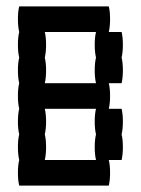

<svg xmlns="http://www.w3.org/2000/svg" viewBox="-20 -580 440 600"><path d="M360 -320H320Q324 -304 324 -280Q324 -257 320 -240H360Q364 -224 364 -200Q364 -177 360 -160Q364 -144 364 -120Q364 -97 360 -80H320Q324 -64 324 -40Q324 -17 320 0H40Q36 -17 36 -40Q36 -64 40 -80Q36 -97 36 -120Q36 -144 40 -160Q36 -177 36 -200Q36 -224 40 -240Q36 -257 36 -280Q36 -304 40 -320Q36 -337 36 -360Q36 -384 40 -400Q36 -417 36 -440Q36 -464 40 -480Q36 -497 36 -520Q36 -544 40 -560H320Q324 -544 324 -520Q324 -497 320 -480H360Q364 -464 364 -440Q364 -417 360 -400Q364 -384 364 -360Q364 -337 360 -320ZM276 -360Q276 -384 280 -400Q276 -417 276 -440Q276 -464 280 -480H120Q124 -464 124 -440Q124 -417 120 -400Q124 -384 124 -360Q124 -337 120 -320H280Q276 -337 276 -360ZM276 -200Q276 -224 280 -240H120Q124 -224 124 -200Q124 -177 120 -160Q124 -144 124 -120Q124 -97 120 -80H280Q276 -97 276 -120Q276 -144 280 -160Q276 -177 276 -200Z"/></svg>

Font: VT323
Style: Regular
Weight: 400
Monospace: yes
Designer: Peter Hull
Version: Version 2.000